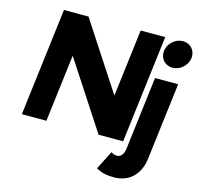

<svg xmlns="http://www.w3.org/2000/svg" viewBox="-147 -988 1469 1420"><g transform="rotate(15 587.0 -277.5)"><path d="M1081.1 -830C1023.1 -830 970.3 -783 963.2 -725C956 -667 997.3 -620 1055.3 -620C1113.3 -620 1166 -667 1173.2 -725C1180.3 -783 1139.1 -830 1081.1 -830ZM951.1 -513H1128.1L1055.5 79C1044.3 170 987.4 275 846.4 275C762.4 275 733 254 709.3 243L781.9 100C781.9 100 803 115 825 115C855 115 876.7 93 882.6 45ZM319.7 -512H322.1L656.2 0H844.2L945.4 -825H757.4L694.6 -313H692.2L358.1 -825H170.1L68.8 0H256.8Z"/></g></svg>

Font: Hussar
Style: BdSuprExtOblOne
Weight: 700
Foundry: Cannot Into Space Fonts
Version: Version 2.00